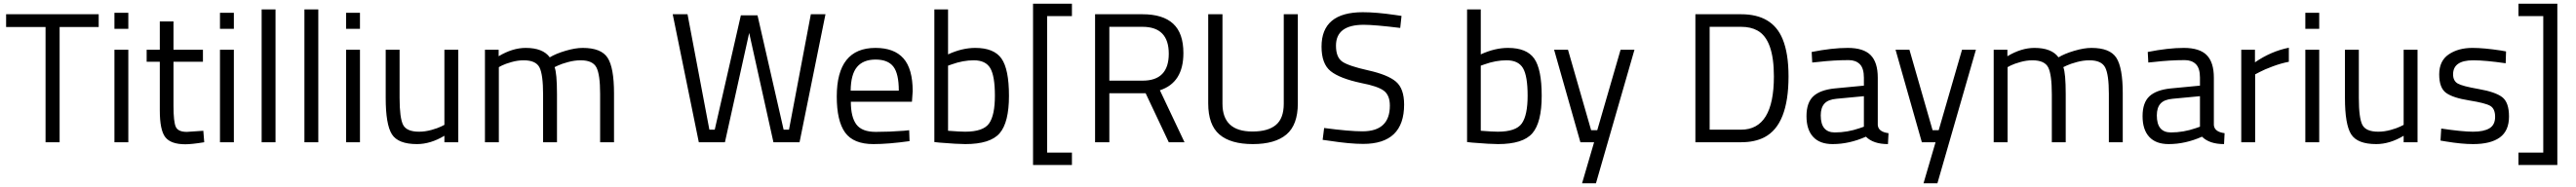

<svg xmlns="http://www.w3.org/2000/svg" viewBox="-20 -769 13910 1011"><path d="M13 -623V-692H513V-623H302V0H226V-623Z M598 0V-500H673V0ZM598 -613V-700H673V-613Z M1076 -435H917V-196Q917 -110 929.5 -83Q942 -56 989 -56L1078 -62L1083 0Q1016 11 981 11Q903 11 873 -27Q843 -65 843 -172V-435H772V-500H843V-653H917V-500H1076Z M1168 0V-500H1243V0ZM1168 -613V-700H1243V-613Z M1393 0V-718H1468V0Z M1624 0V-718H1699V0Z M1849 0V-500H1924V0ZM1849 -613V-700H1924V-613Z M2380 -500H2455V0H2380V-35Q2305 10 2232 10Q2130 10 2096.5 -43Q2063 -96 2063 -239V-500H2138V-240Q2138 -131 2157 -94Q2176 -57 2243 -57Q2276 -57 2310 -66.5Q2344 -76 2362 -85L2380 -94Z M2674 0H2599V-500H2673V-465Q2748 -510 2819 -510Q2912 -510 2949 -459Q2982 -479 3034.5 -494.5Q3087 -510 3127 -510Q3227 -510 3261.5 -456.5Q3296 -403 3296 -264V0H3221V-262Q3221 -366 3201 -404.5Q3181 -443 3116 -443Q3083 -443 3048 -433.5Q3013 -424 2994 -415L2975 -406Q2988 -373 2988 -260V0H2913V-258Q2913 -366 2893.5 -404.5Q2874 -443 2808 -443Q2776 -443 2742.5 -433.5Q2709 -424 2691 -415L2674 -406Z M3613 -692H3693L3811 -68H3840L3981 -686H4071L4212 -68H4241L4359 -692H4438L4298 0H4157L4026 -591L3895 0H3754Z M4861 -62 4890 -65 4892 -6Q4778 10 4697 10Q4589 10 4544 -52.5Q4499 -115 4499 -247Q4499 -510 4708 -510Q4809 -510 4859 -453.5Q4909 -397 4909 -276L4905 -219H4575Q4575 -136 4605 -96Q4635 -56 4709.5 -56Q4784 -56 4861 -62ZM4834 -279Q4834 -371 4804.5 -409Q4775 -447 4708.5 -447Q4642 -447 4608.5 -407Q4575 -367 4574 -279Z M5247 -510Q5348 -510 5388.5 -452.5Q5429 -395 5429 -251Q5429 -107 5378.5 -48.5Q5328 10 5193 10Q5151 10 5054 2L5026 -1V-718H5100V-475Q5176 -510 5247 -510ZM5192 -57Q5290 -57 5321.5 -101.5Q5353 -146 5353 -252Q5353 -358 5328 -400.5Q5303 -443 5239 -443Q5181 -443 5120 -421L5100 -414V-62Q5165 -57 5192 -57Z M5769 -749V-682H5635V56H5769V123H5559V-749Z M5971 -265V0H5894V-692H6150Q6260 -692 6315.5 -641Q6371 -590 6371 -482Q6371 -322 6244 -281L6377 0H6292L6167 -265ZM6151 -333Q6292 -333 6292 -478.5Q6292 -624 6150 -624H5971V-333Z M6582 -208Q6582 -58 6744 -58Q6828 -58 6870.5 -93.5Q6913 -129 6913 -208V-692H6989V-210Q6989 -94 6927.5 -42Q6866 10 6746 10Q6626 10 6565.5 -42Q6505 -94 6505 -210V-692H6582Z M7345 -635Q7195 -635 7195 -522Q7195 -459 7229.5 -435.5Q7264 -412 7369.5 -388.5Q7475 -365 7519 -327.5Q7563 -290 7563 -204Q7563 9 7342 9Q7269 9 7159 -8L7123 -13L7131 -77Q7267 -59 7338 -59Q7486 -59 7486 -198Q7486 -254 7453.5 -278.5Q7421 -303 7332 -320Q7215 -345 7166 -384.5Q7117 -424 7117 -517Q7117 -703 7340 -703Q7413 -703 7515 -688L7549 -683L7542 -618Q7403 -635 7345 -635Z M8124 -510Q8225 -510 8265.5 -452.5Q8306 -395 8306 -251Q8306 -107 8255.5 -48.5Q8205 10 8070 10Q8028 10 7931 2L7903 -1V-718H7977V-475Q8053 -510 8124 -510ZM8069 -57Q8167 -57 8198.5 -101.5Q8230 -146 8230 -252Q8230 -358 8205 -400.5Q8180 -443 8116 -443Q8058 -443 7997 -421L7977 -414V-62Q8042 -57 8069 -57Z M8373 -500H8448L8573 -65H8606L8732 -500H8807L8599 222H8524L8589 0H8515Z M9383 0H9136V-692H9383Q9552 -692 9607 -558Q9639 -481 9639 -356Q9639 -95 9509 -27Q9457 0 9383 0ZM9560 -356Q9560 -555 9471 -604Q9435 -624 9383 -624H9213V-68H9383Q9560 -68 9560 -356Z M10121 -349V-93Q10124 -56 10179 -49L10176 10Q10097 10 10057 -30Q9967 10 9877 10Q9808 10 9772 -29Q9736 -68 9736 -141Q9736 -214 9773 -248.5Q9810 -283 9889 -291L10046 -306V-349Q10046 -400 10024 -422Q10002 -444 9964 -444Q9884 -444 9798 -434L9767 -431L9764 -488Q9874 -510 9959 -510Q10044 -510 10082.5 -471Q10121 -432 10121 -349ZM9813 -145Q9813 -53 9889 -53Q9957 -53 10023 -76L10046 -84V-249L9898 -235Q9853 -231 9833 -209Q9813 -187 9813 -145Z M10217 -500H10292L10417 -65H10450L10576 -500H10651L10443 222H10368L10433 0H10359Z M10822 0H10747V-500H10821V-465Q10896 -510 10967 -510Q11060 -510 11097 -459Q11130 -479 11182.5 -494.5Q11235 -510 11275 -510Q11375 -510 11409.5 -456.5Q11444 -403 11444 -264V0H11369V-262Q11369 -366 11349 -404.5Q11329 -443 11264 -443Q11231 -443 11196 -433.5Q11161 -424 11142 -415L11123 -406Q11136 -373 11136 -260V0H11061V-258Q11061 -366 11041.5 -404.5Q11022 -443 10956 -443Q10924 -443 10890.5 -433.5Q10857 -424 10839 -415L10822 -406Z M11936 -349V-93Q11939 -56 11994 -49L11991 10Q11912 10 11872 -30Q11782 10 11692 10Q11623 10 11587 -29Q11551 -68 11551 -141Q11551 -214 11588 -248.5Q11625 -283 11704 -291L11861 -306V-349Q11861 -400 11839 -422Q11817 -444 11779 -444Q11699 -444 11613 -434L11582 -431L11579 -488Q11689 -510 11774 -510Q11859 -510 11897.5 -471Q11936 -432 11936 -349ZM11628 -145Q11628 -53 11704 -53Q11772 -53 11838 -76L11861 -84V-249L11713 -235Q11668 -231 11648 -209Q11628 -187 11628 -145Z M12084 0V-500H12158V-432Q12245 -492 12341 -511V-435Q12299 -427 12253.5 -410Q12208 -393 12184 -380L12159 -367V0Z M12430 0V-500H12505V0ZM12430 -613V-700H12505V-613Z M12961 -500H13036V0H12961V-35Q12886 10 12813 10Q12711 10 12677.5 -43Q12644 -96 12644 -239V-500H12719V-240Q12719 -131 12738 -94Q12757 -57 12824 -57Q12857 -57 12891 -66.5Q12925 -76 12943 -85L12961 -94Z M13337 -443Q13228 -443 13228 -367Q13228 -332 13253 -317.5Q13278 -303 13367 -287.5Q13456 -272 13493 -244Q13530 -216 13530 -139Q13530 -62 13480.5 -26Q13431 10 13336 10Q13274 10 13190 -4L13160 -9L13164 -74Q13278 -57 13336 -57Q13394 -57 13424.5 -75.5Q13455 -94 13455 -137.5Q13455 -181 13429 -196.5Q13403 -212 13315 -226Q13227 -240 13190 -267Q13153 -294 13153 -367Q13153 -440 13204.5 -475Q13256 -510 13333 -510Q13394 -510 13486 -496L13514 -491L13512 -427Q13401 -443 13337 -443Z M13581 -682V-749H13791V123H13581V56H13715V-682Z"/></svg>

Font: Titillium Web[RUS by Daymarius]
Style: Regular
Weight: 400
Designer: Cyrillization by Daymarius
Foundry: Cyrillization by Daymarius
Version: Version 1.002 September 11, 2018